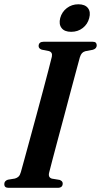

<svg xmlns="http://www.w3.org/2000/svg" viewBox="-26 -900 483 920"><path d="M209.5 -73Q203.5 -49.5 223 -44L259.5 -38Q274.5 -32.5 274.5 -21Q274.5 0 250.5 0H15Q-5.5 0 -5.5 -17.5Q-5.5 -33.5 12 -39L45.5 -44.5Q56.5 -47.5 63.2 -54.2Q70 -61 74 -75.5Q80 -96.5 91.5 -138.8Q103 -181 118 -235.8Q133 -290.5 149 -349.8Q165 -409 179.8 -464.2Q194.5 -519.5 205.8 -562.8Q217 -606 222.5 -628.5Q227 -650 207.5 -655.5L174 -662Q159 -667.5 159 -679.5Q159.5 -700 183.5 -700H417.5Q429 -700 433.2 -695.2Q437.5 -690.5 437.5 -683Q437.5 -667 419 -661.5L382.5 -654.5Q372.5 -651.5 366.8 -645.2Q361 -639 356.5 -625Q350.5 -603 338.8 -559.5Q327 -516 312.2 -460.5Q297.5 -405 281.8 -345.8Q266 -286.5 251.2 -231.8Q236.5 -177 225.5 -135Q214.5 -93 209.5 -73ZM315 -747.5Q283 -747.5 269 -765.8Q255 -784 262.5 -813.5Q270.5 -843 294.2 -861.2Q318 -879.5 349.5 -879.5Q381.5 -879.5 395.5 -861.2Q409.5 -843 401.5 -813.5Q394 -784 370.5 -765.8Q347 -747.5 315 -747.5Z"/></svg>

Font: Fraunces 144pt Soft SemiBold
Style: Italic
Weight: 600
Italic angle: -16°
Version: Version 1.000;[b76b70a41]